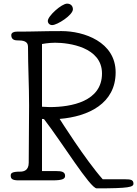

<svg xmlns="http://www.w3.org/2000/svg" viewBox="-20 -992 754 1056"><path d="M381 -941C381 -959 369 -972 349 -972C319 -972 243 -904 243 -877C243 -864 253 -854 267 -854C295 -854 381 -909 381 -941ZM541 -588C541 -434 373 -403 253 -403C250 -403 213 -405 211 -405V-750C211 -750 247 -757 283 -757C359 -757 541 -733 541 -588ZM222 -337C321 -209 476 44 512 44C690 44 714 37 714 18C714 -3 699 -6 668 -6H545C449 -114 308 -338 308 -338C467 -351 616 -423 616 -594C616 -762 441 -821 319 -821C199 -821 177 -818 71 -818C58 -818 42 -813 42 -799C42 -780 53 -770 74 -770C107 -770 134 -766 134 -735C134 -626 140 -521 140 -412C140 -307 138 -201 138 -97C138 -54 110 -48 91 -48C47 -48 39 -40 39 -27C39 -12 43 0 82 0H269C328 0 338 -10 338 -25C338 -48 316 -51 291 -51H211V-338C211 -338 216 -337 222 -337Z"/></svg>

Font: Life Savers
Style: Bold
Weight: 700
Designer: Pablo Impallari, Rodrigo Fuenzalida, Brenda Gallo
Foundry: Pablo Impallari, Rodrigo Fuenzalida, Brenda Gallo
Version: Version 3.000